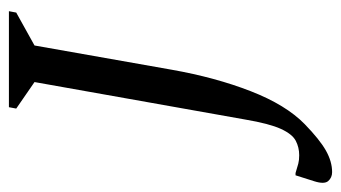

<svg xmlns="http://www.w3.org/2000/svg" viewBox="-244 -416 747 420"><g transform="rotate(-90 129.0 -206.5)"><path d="M-38 147Q-50 147 -57.5 138.5Q-65 130 -58 108L-45 67H-40Q-27 71 -19.5 73Q-12 75 -1 75Q16 75 30.5 67.5Q45 60 56.5 35Q68 10 77 -43L159 -504L101 -544L104 -560H314L311 -544L239 -504L186 -204Q169 -108 139 -31Q109 46 67 87Q33 120 9 133.5Q-15 147 -38 147Z"/></g></svg>

Font: Spectral SC
Style: Italic
Weight: 400
Italic angle: -10°
Designer: Jean-Baptiste Levee
Foundry: Production Type
Version: Version 2.001